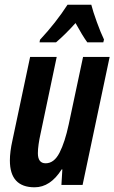

<svg xmlns="http://www.w3.org/2000/svg" viewBox="-20 -786 486 816"><path d="M218 -606Q256 -638 301 -688Q330 -635 351 -606H419L422 -618Q408 -647 391.5 -692.5Q375 -738 368 -766H267Q218 -690 150 -617L148 -606ZM242 -66H245L241 0H331L446 -544H333L272 -257Q256 -182 233 -137Q210 -92 174 -92Q141 -92 141 -135Q141 -151 144 -172.5Q147 -194 152 -216L221 -544H108L33 -190Q22 -141 22 -104Q22 10 127 10Q194 10 242 -66Z"/></svg>

Font: Noto Sans Display Condensed
Style: Bold Italic
Weight: 700
Width: 3
Designer: Monotype Design team
Foundry: Monotype Imaging Inc.
Version: 1.000